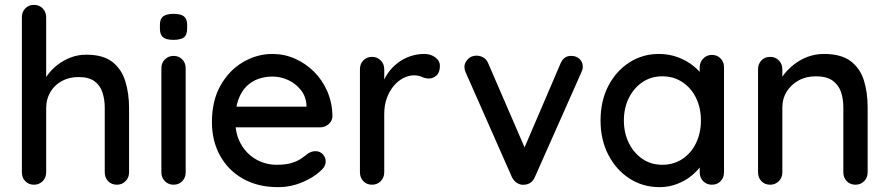

<svg xmlns="http://www.w3.org/2000/svg" viewBox="-20 -760 3659 790"><path d="M335 -535Q404 -535 442 -505.5Q480 -476 495.5 -426Q511 -376 511 -316V-51Q511 -29 496.5 -14.5Q482 0 461 0Q439 0 425 -14.5Q411 -29 411 -51V-316Q411 -351 401.5 -380Q392 -409 368.5 -426Q345 -443 303 -443Q264 -443 233.5 -426Q203 -409 186.5 -380Q170 -351 170 -316V-51Q170 -29 155.5 -14.5Q141 0 120 0Q98 0 84 -14.5Q70 -29 70 -51V-689Q70 -711 84 -725.5Q98 -740 120 -740Q141 -740 155.5 -725.5Q170 -711 170 -689V-416L152 -406Q159 -428 175.5 -451Q192 -474 216.5 -493Q241 -512 271 -523.5Q301 -535 335 -535Z M744 -51Q744 -29 730 -14.5Q716 0 694 0Q673 0 658.5 -14.5Q644 -29 644 -51V-479Q644 -501 658.5 -515.5Q673 -530 694 -530Q716 -530 730 -515.5Q744 -501 744 -479ZM693 -596Q664 -596 651 -606.5Q638 -617 638 -642V-658Q638 -683 652 -693Q666 -703 694 -703Q724 -703 737 -692.5Q750 -682 750 -658V-642Q750 -616 736.5 -606Q723 -596 693 -596Z M1124 10Q1041 10 980 -24.5Q919 -59 885.5 -119.5Q852 -180 852 -258Q852 -346 887.5 -408.5Q923 -471 980 -504.5Q1037 -538 1101 -538Q1150 -538 1194 -518.5Q1238 -499 1272.5 -464.5Q1307 -430 1327 -383.5Q1347 -337 1348 -282Q1347 -262 1332 -249Q1317 -236 1297 -236H908L884 -321H1260L1241 -303V-328Q1239 -363 1218 -389.5Q1197 -416 1166 -430.5Q1135 -445 1101 -445Q1071 -445 1043.5 -435.5Q1016 -426 994.5 -405Q973 -384 960.5 -349.5Q948 -315 948 -264Q948 -209 971 -168Q994 -127 1033 -104.5Q1072 -82 1119 -82Q1156 -82 1180 -89.5Q1204 -97 1220 -108Q1236 -119 1248 -129Q1263 -138 1278 -138Q1296 -138 1308 -125.5Q1320 -113 1320 -96Q1320 -74 1298 -56Q1271 -30 1223.5 -10Q1176 10 1124 10Z M1511 0Q1489 0 1475 -14.5Q1461 -29 1461 -51V-475Q1461 -497 1475 -511.5Q1489 -526 1511 -526Q1532 -526 1546.5 -511.5Q1561 -497 1561 -475V-363L1551 -406Q1559 -434 1575.5 -458Q1592 -482 1615 -500Q1638 -518 1666.5 -528Q1695 -538 1726 -538Q1752 -538 1771 -524Q1790 -510 1790 -489Q1790 -462 1776 -449.5Q1762 -437 1745 -437Q1730 -437 1716 -443.5Q1702 -450 1683 -450Q1662 -450 1640 -439Q1618 -428 1600 -406.5Q1582 -385 1571.5 -356Q1561 -327 1561 -291V-51Q1561 -29 1546.5 -14.5Q1532 0 1511 0Z M1941 -531Q1956 -531 1969.5 -523Q1983 -515 1989 -499L2146 -136L2127 -127L2286 -498Q2300 -531 2331 -530Q2351 -530 2364.5 -517.5Q2378 -505 2378 -485Q2378 -479 2376 -472.5Q2374 -466 2371 -460L2181 -32Q2168 -2 2138 0Q2123 2 2108.5 -6.5Q2094 -15 2086 -32L1897 -460Q1895 -464 1893 -470.5Q1891 -477 1891 -486Q1891 -501 1904.5 -516Q1918 -531 1941 -531Z M2909 -534Q2931 -534 2945 -519.5Q2959 -505 2959 -483V-51Q2959 -29 2945 -14.5Q2931 0 2909 0Q2888 0 2873.5 -14.5Q2859 -29 2859 -51V-123L2880 -120Q2880 -102 2865.5 -80Q2851 -58 2826 -37.5Q2801 -17 2767 -3.5Q2733 10 2694 10Q2625 10 2570 -25.5Q2515 -61 2483 -123Q2451 -185 2451 -264Q2451 -345 2483 -406.5Q2515 -468 2569.5 -503Q2624 -538 2691 -538Q2734 -538 2770.5 -524Q2807 -510 2834 -488Q2861 -466 2875.5 -441.5Q2890 -417 2890 -395L2859 -392V-483Q2859 -504 2873.5 -519Q2888 -534 2909 -534ZM2705 -82Q2752 -82 2788 -106Q2824 -130 2844 -171.5Q2864 -213 2864 -264Q2864 -316 2844 -357Q2824 -398 2788 -422Q2752 -446 2705 -446Q2659 -446 2623.5 -422Q2588 -398 2567.5 -357Q2547 -316 2547 -264Q2547 -213 2567.5 -171.5Q2588 -130 2623.5 -106Q2659 -82 2705 -82Z M3370 -538Q3441 -538 3480 -508.5Q3519 -479 3534.5 -429.5Q3550 -380 3550 -319V-51Q3550 -29 3535.5 -14.5Q3521 0 3500 0Q3478 0 3464 -14.5Q3450 -29 3450 -51V-318Q3450 -354 3440 -382.5Q3430 -411 3405.5 -428.5Q3381 -446 3337 -446Q3296 -446 3265 -428.5Q3234 -411 3216.5 -382.5Q3199 -354 3199 -318V-51Q3199 -29 3184.5 -14.5Q3170 0 3149 0Q3127 0 3113 -14.5Q3099 -29 3099 -51V-475Q3099 -497 3113 -511.5Q3127 -526 3149 -526Q3170 -526 3184.5 -511.5Q3199 -497 3199 -475V-419L3181 -409Q3188 -431 3205.5 -453.5Q3223 -476 3248 -495.5Q3273 -515 3304 -526.5Q3335 -538 3370 -538Z"/></svg>

Font: Quicksand SemiBold
Style: Regular
Weight: 600
Designer: Andrew Paglinawan
Foundry: Andrew Paglinawan
Version: Version 3.006